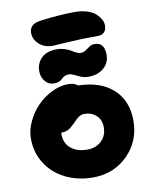

<svg xmlns="http://www.w3.org/2000/svg" viewBox="-100 -1003 864 1088"><g transform="rotate(-10 332.0 -458.5)"><path d="M252 -762.2Q202.1 -762.2 172.1 -790.5Q142.1 -818.8 142.1 -855Q142.1 -878.4 156.5 -894Q170.9 -909.7 210.9 -915Q319.8 -929.2 405.8 -929.2Q446.8 -929.2 478.5 -918.7Q510.3 -908.2 527.6 -891.6Q544.9 -875 553.5 -858.2Q562 -841.3 562 -825.2Q562 -800.8 549.6 -786.9Q537.1 -772.9 515.1 -772.9Q416.5 -772.9 335.4 -767.6Q254.4 -762.2 252 -762.2ZM418.9 -554.2Q397 -554.2 377.2 -562.3Q357.4 -570.3 341.3 -578.6Q325.2 -586.9 312 -586.9Q297.4 -586.9 286.4 -581.3Q275.4 -575.7 269.3 -568.8Q263.2 -562 251.2 -556.4Q239.3 -550.8 223.1 -550.8Q190.4 -550.8 170.2 -575.2Q149.9 -599.6 149.9 -633.8Q149.9 -678.2 180.2 -708.5Q210.4 -738.8 269 -738.8Q292.5 -738.8 314 -731.9Q335.4 -725.1 348.4 -716.8Q361.3 -708.5 375.2 -701.7Q389.2 -694.8 398.9 -694.8Q416.5 -694.8 429.2 -703.9Q441.9 -712.9 454.8 -721.9Q467.8 -731 485.8 -731Q542 -731 542 -659.2Q542 -612.8 507.8 -583.5Q473.6 -554.2 418.9 -554.2ZM347.2 12.2Q258.3 12.2 187.5 -23.4Q116.7 -59.1 76.9 -122.6Q37.1 -186 37.1 -266.1Q37.1 -314 60.1 -362.8Q83 -411.6 119.4 -449Q155.8 -486.3 203.4 -509.8Q251 -533.2 296.9 -533.2Q333 -533.2 353 -516.1Q482.4 -513.2 554.7 -446.5Q627 -379.9 627 -266.1Q627 -147.5 546.6 -67.6Q466.3 12.2 347.2 12.2ZM211.9 -258.8Q211.9 -209 247.1 -179Q282.2 -148.9 341.8 -148.9Q391.6 -148.9 423.3 -179.2Q455.1 -209.5 455.1 -257.8Q455.1 -299.8 428.2 -325.4Q401.4 -351.1 358.9 -351.1Q354.5 -351.1 350.3 -350.6Q346.2 -350.1 342 -348.4Q337.9 -346.7 335 -345.7Q332 -344.7 327.4 -341.3Q322.8 -337.9 320.8 -336.7Q318.8 -335.4 313.5 -330.3Q308.1 -325.2 306.4 -323.5Q304.7 -321.8 298.3 -315.4Q292 -309.1 290 -307.1Q268.6 -285.6 252.4 -277.3Q236.3 -269 212.9 -269Q211.9 -266.1 211.9 -258.8Z"/></g></svg>

Font: Shantell Sans Normal
Style: Regular
Weight: 800
Designer: Stephen Nixon, Anya Danilova, Shantell Martin
Foundry: Arrow Type
Version: Version 1.006;[559af2be0]